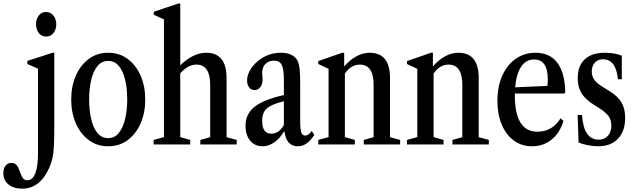

<svg xmlns="http://www.w3.org/2000/svg" viewBox="-144 -842 3700 1119"><path d="M124.5 -629Q97 -629 81.5 -650.2Q66 -671.5 66 -700.5Q66 -730 81.8 -751Q97.5 -772 124.5 -772Q151 -772 167.5 -751Q184 -730 184 -700.5Q184 -671.5 168.2 -650.2Q152.5 -629 124.5 -629ZM-14.5 257.5Q-65 257.5 -94.8 233Q-124.5 208.5 -124.5 167.5Q-124.5 140 -111.8 123.8Q-99 107.5 -77.5 107.5Q-59.5 107.5 -48.8 118.5Q-38 129.5 -30 154Q-19 185 -9.8 196.8Q-0.5 208.5 15 208.5Q77.5 208.5 77.5 47V-442L15.5 -469V-487L162 -534.5H172.5V-117.5Q172.5 -38.5 170.2 7Q168 52.5 161.5 81Q155 109.5 143 136Q88.5 257.5 -14.5 257.5Z M486.5 10.5Q421.5 10.5 373 -25.8Q324.5 -62 297.8 -123.8Q271 -185.5 271 -262Q271 -339 297.8 -400.5Q324.5 -462 373 -498.2Q421.5 -534.5 486.5 -534.5Q552 -534.5 600.5 -498.2Q649 -462 675.8 -400.5Q702.5 -339 702.5 -262Q702.5 -185.5 675.8 -123.8Q649 -62 600.5 -25.8Q552 10.5 486.5 10.5ZM486.5 -37Q525 -37 549.5 -68.2Q574 -99.5 585.8 -150.8Q597.5 -202 597.5 -262.5Q597.5 -323 586 -374Q574.5 -425 550 -456Q525.5 -487 486.5 -487Q448 -487 423.2 -456Q398.5 -425 387 -373.8Q375.5 -322.5 375.5 -262Q375.5 -201.5 387 -150.2Q398.5 -99 423 -68Q447.5 -37 486.5 -37Z M751.5 0V-26.5L811.5 -43V-729L752.5 -756V-773.5L895 -821.5H906.5V-461Q940.5 -495.5 979.8 -515Q1019 -534.5 1058 -534.5Q1176.5 -534.5 1176.5 -387V-42.5L1235.5 -26.5V0H1023.5V-26.5L1081 -42.5V-347Q1081 -465.5 1000.5 -465.5Q975 -465.5 951.2 -452Q927.5 -438.5 906.5 -414.5V-43L964.5 -26.5V0Z M1386 10.5Q1341 10.5 1314 -22.2Q1287 -55 1287 -109Q1287 -177.5 1339 -219.2Q1391 -261 1510.5 -288V-374.5Q1510.5 -439 1498 -463.8Q1485.5 -488.5 1453 -488.5Q1421.5 -488.5 1402.8 -469.2Q1384 -450 1384 -417Q1384 -407 1385.2 -397Q1386.5 -387 1386.5 -378Q1386.5 -351.5 1373 -334.2Q1359.5 -317 1339 -317Q1320 -317 1308 -332.5Q1296 -348 1296 -373Q1296 -405 1316.5 -438.2Q1337 -471.5 1372 -496Q1426 -534.5 1493.5 -534.5Q1568.5 -534.5 1592.5 -483.5Q1599.5 -465.5 1602.5 -438.5Q1605.5 -411.5 1605.5 -352.5V-135.5Q1605.5 -88.5 1612 -70.2Q1618.5 -52 1635 -52Q1654.5 -52 1672.5 -78.5L1688 -56.5Q1647 10.5 1591.5 10.5Q1525.5 10.5 1514 -75H1511Q1486 -34 1453.8 -11.8Q1421.5 10.5 1386 10.5ZM1436.5 -63Q1482.5 -63 1510.5 -113.5V-252Q1437.5 -234 1410.8 -209.8Q1384 -185.5 1384 -138Q1384 -63 1436.5 -63Z M1711 0V-26.5L1771 -43V-441L1711 -469V-486L1850.5 -534.5H1862V-454.5Q1893.5 -492 1931.8 -513.2Q1970 -534.5 2010.5 -534.5Q2129 -534.5 2129 -387V-42.5L2188 -26.5V0H1976V-26.5L2033.5 -42.5V-347Q2033.5 -465.5 1953 -465.5Q1902 -465.5 1866 -413.5V-43L1924 -26.5V0Z M2228 0V-26.5L2288 -43V-441L2228 -469V-486L2367.5 -534.5H2379V-454.5Q2410.5 -492 2448.8 -513.2Q2487 -534.5 2527.5 -534.5Q2646 -534.5 2646 -387V-42.5L2705 -26.5V0H2493V-26.5L2550.5 -42.5V-347Q2550.5 -465.5 2470 -465.5Q2419 -465.5 2383 -413.5V-43L2441 -26.5V0Z M2957 10.5Q2896 10.5 2850.8 -22.8Q2805.5 -56 2780.2 -115.8Q2755 -175.5 2755 -254Q2755 -337.5 2783 -400.5Q2811 -463.5 2861.2 -499Q2911.5 -534.5 2977.5 -534.5Q3060.5 -534.5 3104.5 -475.8Q3148.5 -417 3150.5 -303.5L3145 -297H2857Q2856.5 -292 2856.5 -286.5Q2856.5 -74.5 2988 -74.5Q3075 -74.5 3123 -152.5L3140 -137Q3118.5 -67 3070.5 -28.2Q3022.5 10.5 2957 10.5ZM2968.5 -495.5Q2921.5 -495.5 2893.2 -453.2Q2865 -411 2858.5 -333L3046 -341.5Q3048.5 -353 3048.5 -380.5Q3048.5 -495.5 2968.5 -495.5Z M3342.5 10.5Q3315.5 10.5 3283.5 4.5Q3251.5 -1.5 3228 -11.5L3222.5 -172H3248Q3257.5 -28 3345.5 -28Q3379 -28 3399 -50.8Q3419 -73.5 3419 -110.5Q3419 -141 3404 -163.2Q3389 -185.5 3352 -209.5L3317 -231.5Q3267 -263 3245 -299Q3223 -335 3223 -386Q3223 -458 3263.8 -496.2Q3304.5 -534.5 3381.5 -534.5Q3410.5 -534.5 3437.2 -529.8Q3464 -525 3480 -517V-380H3457.5Q3446 -496.5 3370 -496.5Q3340.5 -496.5 3322.8 -477Q3305 -457.5 3305 -425Q3305 -396.5 3320.8 -375.5Q3336.5 -354.5 3374.5 -332L3411 -309Q3457.5 -280.5 3478.5 -244.2Q3499.5 -208 3499.5 -154.5Q3499.5 -78 3457.8 -33.8Q3416 10.5 3342.5 10.5Z"/></svg>

Font: Libre Caslon Condensed Medium
Style: Regular
Weight: 500
Designer: Pablo Impallari, Rodrigo Fuenzalida, Katja Schimmel, Ertekin Erdin
Foundry: Pablo Impallari, Rodrigo Fuenzalida
Version: Version 2.000; ttfautohint (v1.8.4.7-5d5b);gftools[0.9.33]